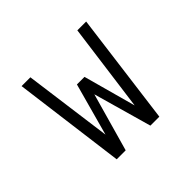

<svg xmlns="http://www.w3.org/2000/svg" viewBox="-119 -626 768 768"><g transform="rotate(-45 265.0 -242.0)"><path d="M397.9 -480.5H447.8L385.7 -4.4H335L265.1 -251.5L195.3 -4.4H144.5L82.5 -480.5H132.3L182.6 -106L243.7 -328.6H286.6L347.7 -106Z"/></g></svg>

Font: AzarMehrMonospaced
Style: SansRegular
Weight: 1
Designer: Amin Abedi
Version: Version 1.00